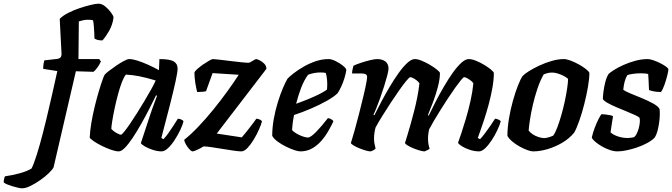

<svg xmlns="http://www.w3.org/2000/svg" viewBox="-192 -820 3640 1040"><path d="M-72.5 200Q-79.5 200 -93.8 197Q-108 194 -124.2 189Q-140.5 184 -153.8 178.5Q-167 173 -172 168Q-172 159.5 -169.5 148.2Q-167 137 -165 135Q-128.5 130 -88.5 119.5Q-48.5 109 -21.5 93Q-15.5 82.5 -8.5 63.5Q-1.5 44.5 6.8 19Q15 -6.5 23.8 -37.8Q32.5 -69 41.5 -104Q50.5 -139 59.5 -176Q77 -250.5 90.8 -310.5Q104.5 -370.5 118.5 -435L42 -447Q42 -462 44 -474.8Q46 -487.5 48 -493L118.5 -501Q129.5 -503 134.5 -507.5Q139.5 -512 141.5 -524L131.5 -718Q148 -735 177.2 -750Q206.5 -765 239.5 -776Q272.5 -787 300.2 -793.5Q328 -800 341.5 -800Q360 -800 378.2 -785Q396.5 -770 409.2 -752.5Q422 -735 423 -726Q418 -686 399.5 -653.5Q381 -621 363 -601Q345 -601 334.2 -604.5Q323.5 -608 319.5 -612Q319.5 -619.5 318.8 -639Q318 -658.5 316.2 -679.2Q314.5 -700 312 -710Q306 -712 298.2 -712.5Q290.5 -713 283.5 -713Q270 -713 257.8 -710.2Q245.5 -707.5 235 -704L233 -500H345.5L354.5 -487Q347.5 -470.5 335.2 -453.8Q323 -437 314 -431L219 -434L98 87Q92.5 98 73.2 117Q54 136 27.2 154.8Q0.5 173.5 -26.2 186.8Q-53 200 -72.5 200Z M451 0Q434.5 0 409 -9Q383.5 -18 357.5 -31Q331.5 -44 313.8 -56.5Q296 -69 294 -75Q295.5 -112 303 -155.8Q310.5 -199.5 321.2 -243.5Q332 -287.5 343 -324.5Q354 -361.5 362.8 -386Q371.5 -410.5 374.5 -414.5Q379.5 -421.5 397.2 -435.2Q415 -449 437 -464Q459 -479 478.5 -489.5Q498 -500 507.5 -500Q526.5 -500 553 -491.5Q579.5 -483 609.8 -469.5Q640 -456 669 -440L671.5 -500Q727.5 -500 748.8 -487.5Q770 -475 770 -448.5Q770 -430 759 -379.5Q748 -329 728.5 -251.8Q709 -174.5 682 -73L693 -66Q704 -76.5 718 -96Q732 -115.5 746.5 -137.8Q761 -160 771.5 -177Q780.5 -177 790.2 -172.5Q800 -168 802 -163Q797 -142 783.8 -114.5Q770.5 -87 753.2 -60.5Q736 -34 717.5 -17Q699 0 683 0Q661 0 635.8 -8.2Q610.5 -16.5 592.2 -27.2Q574 -38 571 -45L622.5 -201Q629 -220 634.5 -235.8Q640 -251.5 646 -267Q652 -282.5 658.5 -301L653.5 -304Q637 -270 616 -229Q595 -188 572 -147.5Q549 -107 526.8 -73.5Q504.5 -40 485 -20Q465.5 0 451 0ZM463.5 -90.5Q468 -90.5 481.2 -107Q494.5 -123.5 513 -150.5Q531.5 -177.5 552 -210.2Q572.5 -243 592.2 -276Q612 -309 627.8 -337.5Q643.5 -366 651.5 -384Q600.5 -399.5 561.8 -407Q523 -414.5 490 -416Q479.5 -404 468.2 -374.8Q457 -345.5 446.8 -307.5Q436.5 -269.5 428.5 -231.2Q420.5 -193 415.8 -163.2Q411 -133.5 411 -121.5Q421 -110 438 -100.2Q455 -90.5 463.5 -90.5Z M852 0Q844.5 0 833.5 -12Q822.5 -24 814.2 -39.2Q806 -54.5 806 -63Q842 -91.5 883 -134.5Q924 -177.5 964.2 -227.2Q1004.5 -277 1040 -326Q1075.5 -375 1101 -415L959.5 -424L924 -326Q917.5 -324 903.8 -322.8Q890 -321.5 876 -321.5Q871 -340 866.2 -369.2Q861.5 -398.5 861 -427Q864 -435 877.5 -447Q891 -459 908.5 -471Q926 -483 941 -491.5Q956 -500 961 -500Q968 -500 993.8 -497Q1019.5 -494 1052.2 -490Q1085 -486 1113.5 -483Q1142 -480 1154 -480Q1159 -480 1167.5 -485Q1176 -490 1184.2 -495Q1192.5 -500 1195.5 -500Q1200 -500 1213 -494Q1226 -488 1238.5 -476Q1251 -464 1251 -447L982 -96.5L1117.5 -76Q1124.5 -83.5 1135.2 -96.8Q1146 -110 1157.8 -125.2Q1169.5 -140.5 1180 -154.2Q1190.5 -168 1196.5 -177Q1205.5 -177 1215 -172.5Q1224.5 -168 1227 -163Q1223 -146 1211 -118.8Q1199 -91.5 1182.5 -64.2Q1166 -37 1148.5 -18.5Q1131 0 1115 0Q1102 0 1074 -4Q1046 -8 1013 -13.5Q980 -19 951.8 -23Q923.5 -27 910.5 -27Q895 -17 876.2 -8.5Q857.5 0 852 0Z M1434.5 0Q1423.5 0 1402.2 -7Q1381 -14 1356.8 -26Q1332.5 -38 1312 -53Q1291.5 -68 1282.5 -84Q1282.5 -128.5 1291 -176Q1299.5 -223.5 1313 -266.8Q1326.5 -310 1340.8 -343.5Q1355 -377 1365.5 -394Q1375.5 -405 1398 -422.5Q1420.5 -440 1451.2 -458Q1482 -476 1517.2 -488Q1552.5 -500 1588 -500Q1604 -500 1626.2 -489Q1648.5 -478 1665.8 -464Q1683 -450 1684 -441Q1681 -420 1673.5 -395.8Q1666 -371.5 1656 -350.2Q1646 -329 1637 -315.5Q1619 -297 1579.8 -274.8Q1540.5 -252.5 1492.8 -232Q1445 -211.5 1400.5 -197Q1394.5 -164 1392.8 -147.8Q1391 -131.5 1390 -116Q1396.5 -107 1412.5 -97.5Q1428.5 -88 1446.5 -81.5Q1464.5 -75 1475.5 -75Q1483.5 -75 1495 -83.2Q1506.5 -91.5 1521 -106.2Q1535.5 -121 1551.5 -139.8Q1567.5 -158.5 1584 -180Q1593 -180 1602.5 -174Q1612 -168 1614 -163Q1602.5 -138 1586 -109.5Q1569.5 -81 1547.5 -56Q1525.5 -31 1497.5 -15.5Q1469.5 0 1434.5 0ZM1412 -258Q1446 -270 1477 -282.8Q1508 -295.5 1534.5 -308.5Q1561 -321.5 1579 -334.5Q1580 -342.5 1580.2 -350Q1580.5 -357.5 1580.5 -365Q1580.5 -381 1578.5 -396.8Q1576.5 -412.5 1572.5 -425Q1565 -426.5 1557.8 -427Q1550.5 -427.5 1542.5 -427.5Q1526 -427.5 1509 -424.2Q1492 -421 1476.5 -415Q1453.5 -383 1438 -341.2Q1422.5 -299.5 1412 -258Z M1815.5 0Q1805 0 1788 -5Q1771 -10 1753.5 -17.2Q1736 -24.5 1723.2 -32.2Q1710.5 -40 1708.5 -45Q1717 -71 1728.8 -113.5Q1740.5 -156 1753.5 -206.2Q1766.5 -256.5 1777.5 -303.5Q1783 -326 1787.2 -346.2Q1791.5 -366.5 1794 -381.5Q1796.5 -396.5 1796.5 -402Q1796.5 -413.5 1788.8 -417.8Q1781 -422 1766 -422H1715Q1715 -432.5 1717.8 -444.8Q1720.5 -457 1722.5 -464Q1737 -471 1762.2 -479.5Q1787.5 -488 1812.5 -494Q1837.5 -500 1851 -500Q1879 -500 1895.8 -486.8Q1912.5 -473.5 1912.5 -448.5Q1912.5 -437.5 1905.8 -411.8Q1899 -386 1889 -353.8Q1879 -321.5 1867.5 -289.5Q1856 -257.5 1846 -232.8Q1836 -208 1831 -199L1835.5 -195Q1852.5 -229.5 1874 -270Q1895.5 -310.5 1919.5 -351Q1943.5 -391.5 1967.8 -425.2Q1992 -459 2014.5 -479.5Q2037 -500 2055 -500Q2070.5 -500 2092.5 -491Q2114.5 -482 2136.5 -469Q2158.5 -456 2174 -443.5Q2189.5 -431 2191 -425Q2191 -392 2180 -350Q2169 -308 2153.8 -267.2Q2138.5 -226.5 2126 -197L2130 -193.5Q2146.5 -228.5 2167.8 -269.5Q2189 -310.5 2212.8 -351.2Q2236.5 -392 2260.5 -425.8Q2284.5 -459.5 2306.8 -479.8Q2329 -500 2347 -500Q2364 -500 2386.2 -491Q2408.5 -482 2430.2 -469Q2452 -456 2467 -443.5Q2482 -431 2483 -425Q2483 -388 2475 -343.2Q2467 -298.5 2454.8 -253.5Q2442.5 -208.5 2429.8 -169.8Q2417 -131 2407.5 -104.8Q2398 -78.5 2396 -73L2408 -66Q2418 -75.5 2433 -95.5Q2448 -115.5 2463.8 -138.2Q2479.5 -161 2489.5 -177Q2498.5 -177 2508.2 -172.2Q2518 -167.5 2520.5 -163Q2514.5 -141.5 2501.5 -114Q2488.5 -86.5 2471.2 -60.2Q2454 -34 2436 -17Q2418 0 2402.5 0Q2379 0 2353.5 -8.2Q2328 -16.5 2310 -27.8Q2292 -39 2289 -47Q2294 -60 2305.8 -94.8Q2317.5 -129.5 2331.5 -176.8Q2345.5 -224 2356.8 -274.5Q2368 -325 2372 -369Q2366 -378 2356 -385.2Q2346 -392.5 2336.8 -397.2Q2327.5 -402 2322.5 -402Q2318 -402 2305.2 -386.5Q2292.5 -371 2274.2 -345.5Q2256 -320 2235.5 -288.8Q2215 -257.5 2195 -225.8Q2175 -194 2158.5 -166Q2142 -138 2132 -118.5Q2130 -109 2128.2 -95.8Q2126.5 -82.5 2126.5 -68.5Q2126.5 -53 2128.8 -39.8Q2131 -26.5 2135 -15Q2134 -12 2124.5 -7.5Q2115 -3 2108 0Q2097.5 0 2080.5 -5Q2063.5 -10 2046 -17.2Q2028.5 -24.5 2016 -32.2Q2003.5 -40 2001.5 -45Q2006.5 -60.5 2014.2 -86.2Q2022 -112 2031.5 -145Q2041 -178 2050.5 -215.5Q2060.5 -254 2068.2 -293.2Q2076 -332.5 2080 -369Q2073.5 -378.5 2063.5 -385.8Q2053.5 -393 2044.5 -397.5Q2035.5 -402 2030.5 -402Q2025.5 -402 2009.2 -382.5Q1993 -363 1971 -331.8Q1949 -300.5 1924.8 -263.8Q1900.5 -227 1878.8 -191.8Q1857 -156.5 1842.5 -130Q1839 -118 1836.5 -102.2Q1834 -86.5 1834 -69Q1834 -56.5 1836.2 -43Q1838.5 -29.5 1842.5 -15Q1838.5 -11 1831 -6.5Q1823.5 -2 1815.5 0Z M2695.5 0Q2684 0 2664.5 -7Q2645 -14 2623.2 -26Q2601.5 -38 2583.5 -53Q2565.5 -68 2556.5 -84Q2556.5 -128 2564.8 -177.2Q2573 -226.5 2586 -273Q2599 -319.5 2613 -355.2Q2627 -391 2638.5 -408Q2648.5 -419 2673 -434.5Q2697.5 -450 2729.8 -465Q2762 -480 2796.8 -490Q2831.5 -500 2862 -500Q2876.5 -500 2898.2 -492Q2920 -484 2942.5 -471.5Q2965 -459 2981.2 -446.5Q2997.5 -434 3000.5 -425Q3000.5 -394.5 2992.8 -349.5Q2985 -304.5 2972.8 -256.2Q2960.5 -208 2946 -166.5Q2931.5 -125 2918.5 -102Q2891.5 -69 2853 -46.5Q2814.5 -24 2773.2 -12Q2732 0 2695.5 0ZM2757 -72Q2762.5 -72 2770.5 -73.8Q2778.5 -75.5 2787.5 -78.5Q2796.5 -81.5 2804 -85Q2815 -99 2826.2 -128.5Q2837.5 -158 2848.2 -195.2Q2859 -232.5 2867.2 -271Q2875.5 -309.5 2880.2 -341.8Q2885 -374 2885 -393Q2874 -402.5 2859 -410Q2844 -417.5 2828.2 -422.2Q2812.5 -427 2798.5 -427Q2787 -427 2776 -424.5Q2765 -422 2753 -417Q2733.5 -383 2719 -339.5Q2704.5 -296 2694.2 -251.8Q2684 -207.5 2678.5 -170.8Q2673 -134 2671.5 -113Q2679 -102.5 2693 -93Q2707 -83.5 2724.5 -77.8Q2742 -72 2757 -72Z M3152 0Q3133 0 3110 -8Q3087 -16 3066.2 -28.2Q3045.5 -40.5 3031 -53.2Q3016.5 -66 3013.5 -75Q3019.5 -101.5 3029.5 -128Q3039.5 -154.5 3049.8 -174.5Q3060 -194.5 3066 -201.5Q3074 -201.5 3087.2 -200Q3100.5 -198.5 3112.8 -196Q3125 -193.5 3128.5 -190.5Q3125.5 -176 3122.5 -152.5Q3119.5 -129 3115 -103Q3130.5 -89 3156 -80.8Q3181.5 -72.5 3207 -72.5Q3215 -72.5 3225.5 -73.8Q3236 -75 3243.5 -77.5Q3251 -84 3257.2 -96.8Q3263.5 -109.5 3267.8 -125Q3272 -140.5 3273.5 -155.5Q3275 -170.5 3272.5 -181Q3270 -186.5 3250.5 -195.5Q3231 -204.5 3203.5 -215.8Q3176 -227 3148.2 -238.8Q3120.5 -250.5 3099.5 -262.2Q3078.5 -274 3073.5 -283.5Q3073.5 -296 3076.5 -321.5Q3079.5 -347 3086.5 -374.8Q3093.5 -402.5 3105 -420Q3113.5 -428 3134.2 -441.2Q3155 -454.5 3184.5 -467.8Q3214 -481 3248.5 -490.5Q3283 -500 3317.5 -500Q3327.5 -500 3345.8 -494Q3364 -488 3383 -478.5Q3402 -469 3415.2 -459.5Q3428.5 -450 3428.5 -444Q3428.5 -435.5 3422.2 -410.5Q3416 -385.5 3407 -360Q3398 -334.5 3388 -321.5Q3378.5 -321.5 3364.5 -323Q3350.5 -324.5 3338.5 -327.5Q3326.5 -330.5 3323.5 -332.5Q3323 -347 3322.2 -360.2Q3321.5 -373.5 3321 -387.8Q3320.5 -402 3319 -419Q3310 -421.5 3299 -422.2Q3288 -423 3279.5 -423Q3258.5 -423 3237 -420Q3215.5 -417 3206 -413Q3197.5 -399 3192 -379.5Q3186.5 -360 3184 -334Q3195.5 -325 3224.2 -313.2Q3253 -301.5 3286.2 -287.8Q3319.5 -274 3346.5 -259Q3373.5 -244 3381 -229Q3383.5 -203.5 3380.5 -173.2Q3377.5 -143 3370.8 -116.2Q3364 -89.5 3353.5 -74Q3339 -59 3314.2 -45.5Q3289.5 -32 3260.5 -22Q3231.5 -12 3203 -6Q3174.5 0 3152 0Z"/></svg>

Font: Texturina Medium
Style: Italic
Weight: 500
Italic angle: -11°
Designer: Guillermo Torres Carreño
Foundry: Omnibus-Type
Version: Version 1.002